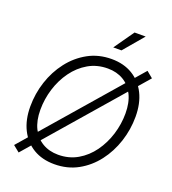

<svg xmlns="http://www.w3.org/2000/svg" viewBox="-167 -1068 1087 1212"><g transform="rotate(20 376.0 -462.0)"><path d="M334 11.2Q252.4 11.2 192.9 -24.4Q133.3 -60.1 100.6 -125.7Q67.9 -191.4 67.9 -280.3Q67.9 -366.2 94.5 -447.5Q121.1 -528.8 171.4 -594Q221.7 -659.2 292 -698Q362.3 -736.8 449.7 -736.8Q530.8 -736.8 590.3 -700.9Q649.9 -665 682.4 -599.9Q714.8 -534.7 714.8 -445.3Q714.8 -359.4 688.2 -277.8Q661.6 -196.3 611.6 -131.1Q561.5 -65.9 491.5 -27.3Q421.4 11.2 334 11.2ZM336.4 -53.2Q408.7 -53.2 466.3 -86.7Q523.9 -120.1 564.5 -176.5Q605 -232.9 626.5 -302.2Q647.9 -371.6 647.9 -443.4Q647.9 -516.1 622.8 -567.4Q597.7 -618.7 552.5 -645.5Q507.3 -672.4 447.3 -672.4Q374.5 -672.4 316.9 -638.9Q259.3 -605.5 218.5 -549.1Q177.7 -492.7 156.2 -423.3Q134.8 -354 134.8 -282.2Q134.8 -209.5 159.9 -158.4Q185.1 -107.4 230.7 -80.3Q276.4 -53.2 336.4 -53.2ZM98.1 18.6 55.2 -16.1 686.5 -744.1 729 -709ZM432.6 -809.1 526.9 -943.4H601.6L487.8 -809.1Z"/></g></svg>

Font: Inter 18pt Light
Style: Italic
Weight: 300
Italic angle: -9.3988°
Designer: Rasmus Andersson
Foundry: rsms
Version: Version 4.001;git-66647c0bb